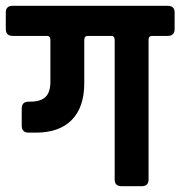

<svg xmlns="http://www.w3.org/2000/svg" viewBox="-50 -643 623 663"><path d="M-6 -623H529Q553 -623 553 -600V-543Q553 -519 529 -519H475Q463 -519 463 -505V-23Q463 0 439 0H370Q346 0 346 -23V-505Q346 -518 336 -519H253Q241 -519 241 -505V-356Q241 -273 198 -229Q155 -185 74 -185H49Q25 -185 25 -209V-268Q25 -292 49 -292H54Q91 -292 107.5 -308.5Q124 -325 124 -361V-505Q124 -518 114 -519H-6Q-30 -519 -30 -543V-600Q-30 -623 -6 -623Z"/></svg>

Font: Rajdhani
Style: Bold
Weight: 700
Designer: Satya Rajpurohit, Jyotish Sonowal
Foundry: Indian Type Foundry
Version: Version 1.201 February 1, 2022